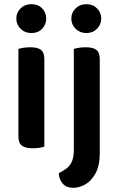

<svg xmlns="http://www.w3.org/2000/svg" viewBox="-20 -703 565 918"><path d="M58 -614Q58 -643 78.5 -663Q99 -683 130 -683Q162 -683 181.5 -663Q201 -643 201 -614Q201 -586 181.5 -565.5Q162 -545 130 -545Q99 -545 78.5 -565.5Q58 -586 58 -614ZM192 -2Q184 1 169 3.5Q154 6 136 6Q102 6 85 -6.5Q68 -19 68 -51V-469Q76 -472 91.5 -474.5Q107 -477 125 -477Q160 -477 176 -464.5Q192 -452 192 -419ZM321 -614Q321 -643 341.5 -663Q362 -683 393 -683Q424 -683 444 -663Q464 -643 464 -614Q464 -586 444 -565.5Q424 -545 393 -545Q362 -545 341.5 -565.5Q321 -586 321 -614ZM261 125Q285 113 301 100Q317 87 325 66Q333 45 333 12V-469Q341 -472 356.5 -474.5Q372 -477 390 -477Q425 -477 441 -464.5Q457 -452 457 -419V28Q457 89 437 125.5Q417 162 388 178.5Q359 195 330 195Q297 195 279.5 174.5Q262 154 261 125Z"/></svg>

Font: Baloo Bhaijaan 2 SemiBold
Style: Regular
Weight: 600
Designer: Sanskriti Dholi, Noopur Datye and Ek Type
Foundry: Ek Type
Version: Version 1.700